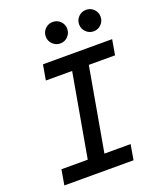

<svg xmlns="http://www.w3.org/2000/svg" viewBox="-162 -1001 910 1099"><g transform="rotate(-20 293.0 -451.0)"><path d="M36.6 0 52.7 -92.8H212.9L302.7 -600.6H142.6L158.7 -693.4H580.1L564 -600.6H404.3L314.5 -92.8H474.1L458 0ZM293.5 -771.5Q266.6 -771.5 247.3 -790.8Q228 -810.1 228 -836.9Q228 -864.3 247.3 -883.3Q266.6 -902.3 293.5 -902.3Q320.8 -902.3 339.8 -883.3Q358.9 -864.3 358.9 -836.9Q358.9 -810.1 339.8 -790.8Q320.8 -771.5 293.5 -771.5ZM496.6 -771.5Q469.7 -771.5 450.4 -790.8Q431.2 -810.1 431.2 -836.9Q431.2 -864.3 450.4 -883.3Q469.7 -902.3 496.6 -902.3Q523.9 -902.3 543 -883.3Q562 -864.3 562 -836.9Q562 -810.1 543 -790.8Q523.9 -771.5 496.6 -771.5Z"/></g></svg>

Font: Cascadia Mono PL
Style: Italic
Weight: 400
Italic angle: -10°
Monospace: yes
Designer: Aaron Bell
Foundry: Saja Typeworks
Version: Version 2404.023; ttfautohint (v1.8.4)